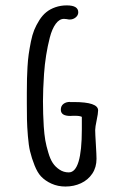

<svg xmlns="http://www.w3.org/2000/svg" viewBox="-20 -681 447 709"><path d="M336.4 -94.7Q336.4 -107.9 334 -147.9Q331.5 -188 331.5 -200.7Q331.5 -211.4 336.9 -236.8Q342.3 -262.2 342.3 -273.4Q342.3 -304.2 252.4 -304.2H238.8V-304.7Q223.6 -304.7 214.1 -297.1Q204.6 -289.6 204.6 -275.9Q204.6 -252.9 239.3 -252.9Q245.6 -252.9 250 -253.4H258.8Q274.4 -253.4 282.2 -249.5V-203.6Q282.2 -44.4 233.9 -44.4Q214.8 -44.4 199.7 -54.7Q184.6 -64.5 174.8 -79.3Q165 -94.2 158.2 -118.2Q150.9 -142.1 147.2 -163.3Q143.6 -184.6 141.6 -213.9Q138.7 -260.7 138.7 -307.1Q138.7 -350.1 142.6 -407.7Q147.5 -478.5 164.1 -543Q172.4 -574.7 185.8 -593Q199.2 -611.3 216.3 -611.3L226.6 -610.4Q232.9 -608.9 237.3 -608.9Q250 -608.9 259.5 -616.7Q269 -624.5 269 -635.7Q269 -661.1 226.6 -661.1Q204.1 -661.1 184.6 -654.3Q165 -647.5 150.9 -636Q136.7 -624.5 125.5 -606.9Q113.8 -588.4 106.4 -570.3Q99.1 -552.2 94.2 -527.8Q88.9 -501 85.9 -480.2Q83 -459.5 81.5 -433.1Q79.1 -395.5 79.1 -337.9V-298.3Q79.1 -253.9 79.6 -239.7Q80.1 -213.9 83 -178.5Q85.9 -143.1 90.8 -123Q97.2 -96.2 107.7 -70.1Q118.2 -43.9 131.3 -29.8Q147 -13.2 170.4 -2.7Q193.8 7.8 221.7 7.8Q252.9 7.8 279.1 -4.4Q305.2 -16.6 320.8 -39.8Q336.4 -63 336.4 -94.7Z"/></svg>

Font: Amatica SC
Style: Bold
Weight: 400
Designer: Vernon Adams, Ben Nathan
Foundry: newtypography
Version: Version 2.000